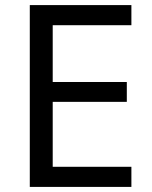

<svg xmlns="http://www.w3.org/2000/svg" viewBox="-20 -734 596 754"><path d="M496 0H97V-714H496V-635H187V-412H478V-334H187V-79H496Z"/></svg>

Font: Noto Sans Wancho
Style: Regular
Weight: 400
Designer: Monotype Design Team
Foundry: Monotype Imaging Inc.
Version: Version 2.001; ttfautohint (v1.8.4.7-5d5b)